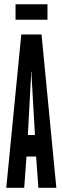

<svg xmlns="http://www.w3.org/2000/svg" viewBox="-20 -900 300 920"><path d="M10 0 82 -735H179L250 0H164L153 -150H107L96 0ZM113.5 -253H147.5L131 -540.5V-556H129V-540.5ZM54.5 -805.5V-879.5H207.5V-805.5Z"/></svg>

Font: League Gothic Condensed
Style: Regular
Weight: 400
Width: 3
Designer: The League of Moveable Type
Version: Version 2.001